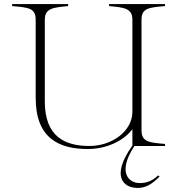

<svg xmlns="http://www.w3.org/2000/svg" viewBox="-20 -720 880 947"><path d="M794 -690V-700H518V-690C591 -683 633 -680 633 -623V-166C631 -72 532 0 421 0C299 0 201 -47 201 -220V-623C201 -680 244 -683 316 -690V-700H40V-690C121 -683 156 -680 156 -623V-237C156 -37 272 15 413 15C505 15 590 -25 633 -83V-2C526 148 587 207 659 207C701 207 732 186 767 151L760 145C734 170 706 183 670 183C612 183 559 128 643 0H794V-10C715 -17 678 -20 678 -77V-623C678 -680 714 -683 794 -690Z"/></svg>

Font: Sprat Thin
Style: Regular
Weight: 100
Designer: Ethan Nakache
Foundry: Collletttivo
Version: Version 2.000;Glyphs 3.2 (3217)